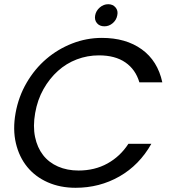

<svg xmlns="http://www.w3.org/2000/svg" viewBox="-20 -886 812 912"><path d="M54 -349Q68 -427 106.5 -493Q145 -559 200 -606Q255 -653 323 -679.5Q391 -706 464 -706Q578 -706 653.5 -651.5Q729 -597 751 -495H642Q624 -556 575.5 -589.5Q527 -623 450 -623Q395 -623 345 -604Q295 -585 255 -549Q215 -513 186.5 -462.5Q158 -412 147 -349Q136 -286 146.5 -235.5Q157 -185 184.5 -149.5Q212 -114 255.5 -95Q299 -76 353 -76Q430 -76 490.5 -109.5Q551 -143 590 -203H699Q642 -102 547.5 -48Q453 6 339 6Q266 6 207 -20Q148 -46 109.5 -93Q71 -140 55.5 -205.5Q40 -271 54 -349ZM476 -761Q453 -761 440.5 -776Q428 -791 432 -813Q436 -835 454 -850.5Q472 -866 494 -866Q516 -866 529 -850.5Q542 -835 537 -813Q533 -791 515.5 -776Q498 -761 476 -761Z"/></svg>

Font: SVN-Poppins
Style: Italic
Weight: 400
Italic angle: -10°
Designer: Ninad Kale (Devanagari), Jonny Pinhorn (Latin)
Foundry: Indian Type Foundry
Version: Version 3.002 2017; ttfautohint (v1.8.3)